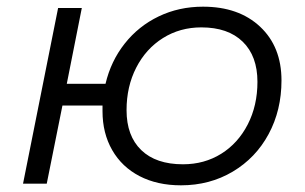

<svg xmlns="http://www.w3.org/2000/svg" viewBox="-20 -550 914 575"><path d="M823 -309Q823 -220 784.5 -148.5Q746 -77 677 -36Q608 5 522 5Q451 5 398 -22.5Q345 -50 316 -100.5Q287 -151 287 -217V-234H167L120 0H49L154 -526H225L180 -299H296Q312 -367 353.5 -419.5Q395 -472 455.5 -501Q516 -530 588 -530Q695 -530 759 -470Q823 -410 823 -309ZM751 -305Q751 -382 707 -425Q663 -468 583 -468Q519 -468 468 -436Q417 -404 388 -347.5Q359 -291 359 -220Q359 -143 403 -100.5Q447 -58 528 -58Q592 -58 642.5 -89.5Q693 -121 722 -177.5Q751 -234 751 -305Z"/></svg>

Font: Montserrat Alternates
Style: Italic
Weight: 400
Italic angle: -11.3°
Designer: Julieta Ulanovsky
Foundry: Julieta Ulanovsky
Version: Version 7.200